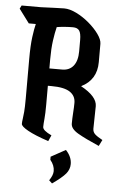

<svg xmlns="http://www.w3.org/2000/svg" viewBox="-58 -683 569 927"><g transform="rotate(5 227.0 -219.5)"><path d="M194 2Q128 -20 94 -39Q60 -58 60 -70Q60 -81 62 -93Q64 -105 66 -128Q68 -151 68 -194V-384Q68 -450 73.5 -491.5Q79 -533 85 -556H51L1 -623L9 -639H103Q134 -640 165.5 -641.5Q197 -643 215 -643Q242 -643 274.5 -627Q307 -611 336.5 -586Q366 -561 385 -534.5Q404 -508 404 -488V-399Q404 -313 329 -276Q408 -233 408 -186Q408 -164 407 -132Q406 -100 406 -77Q406 -61 417 -50.5Q428 -40 454 -26L439 4Q372 -25 336 -46Q300 -67 300 -92Q300 -117 302 -145.5Q304 -174 304 -193Q304 -227 276 -245.5Q248 -264 187 -264H169V-172Q169 -129 166.5 -103.5Q164 -78 164 -64Q164 -47 207 -27ZM265 -556Q246 -556 226.5 -554.5Q207 -553 187 -550Q180 -523 174.5 -483.5Q169 -444 169 -391V-348H231Q266 -348 285.5 -372.5Q305 -397 305 -443V-498Q305 -530 296 -543Q287 -556 265 -556ZM283 37Q312 68 312 103Q312 129 294.5 150Q277 171 230 204L215 190Q233 164 233 144Q233 116 212 91V76Z"/></g></svg>

Font: Jaini Purva
Style: Regular
Weight: 400
Designer: Maithili Shingre, Girish Dalvi (Devanagari), Taresh Vohra (Latin)
Foundry: Ek Type
Version: Version 2.000; ttfautohint (v1.8.4.7-5d5b)